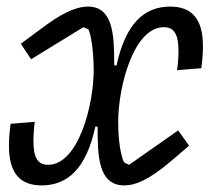

<svg xmlns="http://www.w3.org/2000/svg" viewBox="-20 -548 640 580"><path d="M105.8 12.1C185 12.1 241.1 -40.1 268.1 -165.8L274.9 -165.1C274.9 -78.8 275.9 12.1 355.8 12.1C387.1 12.1 427.9 -2.1 501.1 -65L551.1 -108L518.1 -154.1L370 -50.1L355.1 -57.2C339.8 -87 337 -150.9 337 -179C337 -285.2 383.2 -465.9 475.1 -465.9C507.1 -465.9 519.2 -442.8 519.2 -393.1C519.2 -378.9 518.1 -359 514.9 -335.9L588.1 -342C593 -377.1 593 -397 593 -409.1C593 -489 561.1 -528.1 494 -528.1C415.1 -528.1 359 -475.9 332 -350.1L324.9 -350.9V-364C324.9 -443.9 320 -528.1 246.1 -528.1C204.9 -528.1 159.1 -502.1 109 -464.8L43 -415.8L73.9 -369L231.9 -465.9L247.2 -459.2C259.9 -430 263.1 -364 263.1 -337C263.1 -230.8 217 -50.1 125 -50.1C93 -50.1 81 -73.2 81 -122.9C81 -137.1 82 -157 84.9 -180L12.1 -174C7.1 -138.1 7.1 -119 7.1 -106.9C7.1 -27 39.1 12.1 105.8 12.1Z"/></svg>

Font: Margiela Mono Italic Italic
Style: Regular
Weight: 400
Designer: Mike Abbink, Paul van der Laan, Pieter van Rosmalen
Foundry: Bold Monday
Version: Version 2.003 2021